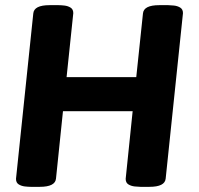

<svg xmlns="http://www.w3.org/2000/svg" viewBox="-20 -722 773 744"><path d="M632 -702Q640 -702 654 -700.5Q668 -699 678.5 -692.5Q689 -686 689 -671L622 -30Q619 2 559 2H524Q516 2 502 0.5Q488 -1 477.5 -7.5Q467 -14 467 -29L494 -291H224L197 -30Q194 2 134 2H99Q90 2 76.5 0.5Q63 -1 52.5 -7.5Q42 -14 42 -29L109 -670Q112 -702 172 -702H207Q216 -702 229.5 -700.5Q243 -699 253.5 -692.5Q264 -686 264 -671L238 -423H508L534 -670Q537 -702 597 -702Z"/></svg>

Font: Asap VF Beta
Style: Italic
Weight: 400
Italic angle: -6°
Designer: Pablo Cosgaya
Foundry: Pablo Cosgaya
Version: Version 1.007